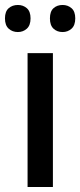

<svg xmlns="http://www.w3.org/2000/svg" viewBox="-35 -753 323 773"><path d="M178 0H76V-539H178ZM-15 -679Q-15 -707 0 -720Q15 -733 37 -733Q58 -733 73 -720Q88 -707 88 -679Q88 -651 73 -637.5Q58 -624 37 -624Q15 -624 0 -637.5Q-15 -651 -15 -679ZM166 -679Q166 -707 180.5 -720Q195 -733 217 -733Q238 -733 253 -720Q268 -707 268 -679Q268 -651 253 -637.5Q238 -624 217 -624Q195 -624 180.5 -637.5Q166 -651 166 -679Z"/></svg>

Font: Noto Sans Tamil SemiCondensed Medium
Style: Regular
Weight: 500
Width: 4
Designer: Jelle Bosma - Monotype Design Team
Foundry: Monotype Imaging Inc.
Version: Version 2.004; ttfautohint (v1.8.4.7-5d5b)